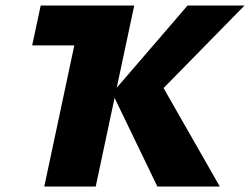

<svg xmlns="http://www.w3.org/2000/svg" viewBox="-20 -678 909 698"><path d="M552 0 388 -340 662 -658H869L514 -296L546 -408L779 0ZM141 0 281 -658H468L328 0ZM97 -513 128 -658H400L370 -513Z"/></svg>

Font: Ysabeau Infant Black
Style: Italic
Weight: 900
Italic angle: -12°
Designer: Christian Thalmann (Catharsis Fonts)
Version: Version 2.001;gftools[0.9.30]; featfreeze: ss01,ss02,lnum